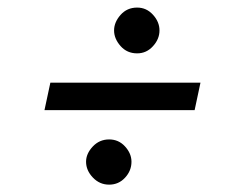

<svg xmlns="http://www.w3.org/2000/svg" viewBox="-20 -550 640 512"><path d="M330.6 -118.7Q330.6 -94.7 313.5 -76.2Q296.4 -57.6 271 -57.6Q245.6 -57.6 227.5 -76.7Q209.5 -95.7 209.5 -118.7Q209.5 -140.1 227.3 -159.2Q245.1 -178.2 271 -178.2Q296.4 -178.2 313.5 -159.4Q330.6 -140.6 330.6 -118.7ZM345.7 -407.7Q318.8 -407.7 301.5 -427.2Q284.2 -446.8 284.2 -468.8Q284.2 -490.7 301.5 -510.3Q318.8 -529.8 345.7 -529.8Q370.6 -529.8 387.9 -510.7Q405.3 -491.7 405.3 -468.8Q405.3 -445.8 387.9 -426.8Q370.6 -407.7 345.7 -407.7ZM514.6 -329.6 499 -256.3H98.6L114.3 -329.6Z"/></svg>

Font: Anka/Coder
Style: Italic
Weight: 400
Italic angle: -12°
Monospace: yes
Version: Version 001.100